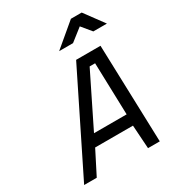

<svg xmlns="http://www.w3.org/2000/svg" viewBox="-216 -1059 1086 1187"><g transform="rotate(-30 326.5 -465.5)"><path d="M376 -695H550L572 0H488L477 -167H207L122 0H32ZM245 -247H478L467 -618H428ZM475 -931H552L653 -794H556L499 -863L411 -794H312Z"/></g></svg>

Font: Panefresco 500wt
Style: Italic
Weight: 700
Foundry: Campivisivi & Chank Co
Version: Version 1.000